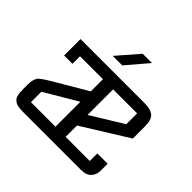

<svg xmlns="http://www.w3.org/2000/svg" viewBox="-165 -861 1041 1041"><g transform="rotate(45 355.0 -341.0)"><path d="M142 -432H318V-339L118 -221Q72 -193 63 -180Q50 -160 50 -123V-88Q50 -38 63 -23.5Q76 -9 92.5 -4.5Q109 0 135 0H580Q623 0 641.5 -21.5Q660 -43 660 -73V-126H581V-68H396V-155L660 -319V-412Q660 -463 638 -481.5Q616 -500 567 -500H78V-374H142ZM396 -432H580V-349L396 -236ZM318 -68H130V-148L318 -259ZM373 -682H444L339 -559H266Z"/></g></svg>

Font: Kelly Slab
Style: Regular
Weight: 400
Designer: Denis Masharov
Foundry: Denis Masharov
Version: Version 1.001